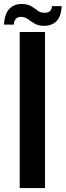

<svg xmlns="http://www.w3.org/2000/svg" viewBox="-58 -964 336 984"><path d="M43 0V-800H172.5V0ZM208 -932.5H258Q255.5 -878.5 230.8 -854.8Q206 -831 166 -831.5Q138 -832 119.2 -843.2Q100.5 -854.5 85 -865.8Q69.5 -877 51.5 -877.5Q16 -878.5 12.5 -838H-37.5Q-34 -895.5 -8.8 -920Q16.5 -944.5 54.5 -943.5Q85 -943 103 -931.8Q121 -920.5 135 -909.5Q149 -898.5 168 -898.5Q207 -897.5 208 -932.5Z"/></svg>

Font: Big Shoulders Stencil Display ExtraBold
Style: Regular
Weight: 800
Designer: Patric King
Foundry: XO Type Co
Version: Version 1.000